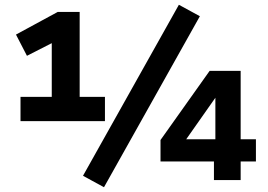

<svg xmlns="http://www.w3.org/2000/svg" viewBox="-20 -755 1123 805"><path d="M66 -247V-349H197V-591L242 -597L93 -521L47 -610L222 -705H314V-349H420V-247ZM416 30 328 -18 730 -735 818 -687ZM877 0V-78H653V-168L859 -458H989V-171H1053V-78H989V0ZM883 -171V-348H885L748 -153L742 -171Z"/></svg>

Font: Nunito Sans 8pt ExtraBold
Style: Regular
Weight: 800
Version: Version 3.101;gftools[0.9.27]